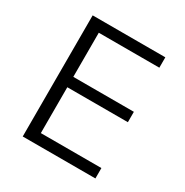

<svg xmlns="http://www.w3.org/2000/svg" viewBox="-162 -830 924 961"><g transform="rotate(30 300.0 -350.0)"><path d="M100 -700V0H520V-60H170V-325H520V-385H170V-640H520V-700Z"/></g></svg>

Font: Gully Light
Style: Regular
Weight: 300
Designer: jaikishan Patel
Foundry: MagicType
Version: Version 1.000;Glyphs 3.2 (3242)